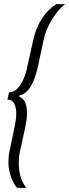

<svg xmlns="http://www.w3.org/2000/svg" viewBox="-20 -763 337 933"><path d="M63 150Q56 142 48.5 129.5Q41 117 35 101Q29 85 25 66Q21 47 21 27Q21 12 22.5 -4Q24 -20 28 -36L52 -152Q55 -167 57 -182Q59 -197 59 -210Q59 -239 49.5 -259Q40 -279 16 -279L24 -314Q48 -315 65.5 -333.5Q83 -352 95 -380.5Q107 -409 113 -441L139 -558Q146 -592 157.5 -621Q169 -650 184 -673Q199 -696 216.5 -713.5Q234 -731 253 -743H297Q276 -727 259.5 -706.5Q243 -686 229.5 -663Q216 -640 206 -615.5Q196 -591 191 -565L166 -447Q158 -409 146 -377.5Q134 -346 117 -325.5Q100 -305 74 -299L73 -294Q96 -283 103.5 -262.5Q111 -242 111 -212Q111 -197 109 -181.5Q107 -166 103 -146L77 -27Q74 -14 72.5 1Q71 16 71 29Q71 52 75 74.5Q79 97 87.5 116Q96 135 108 150Z"/></svg>

Font: Saira ExtraCondensed Light
Style: Italic
Weight: 300
Width: 2
Italic angle: -12°
Designer: Hector Gatti with collaboration of the Omnibus-Type team
Foundry: Omnibus-Type
Version: Version 1.101